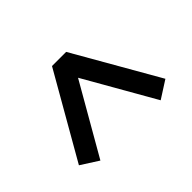

<svg xmlns="http://www.w3.org/2000/svg" viewBox="-127 -640 777 777"><g transform="rotate(45 262.0 -251.5)"><path d="M411 -4 50 -211V-292L411 -499L459 -424L158 -252L459 -79Z"/></g></svg>

Font: Easer Grotesk
Style: Regular
Weight: 400
Designer: Boardeaser, Bonnie Shaver-Troup, Thomas Jockin
Foundry: Lexend
Version: Version 1.008;Glyphs 3.1.2 (3151)